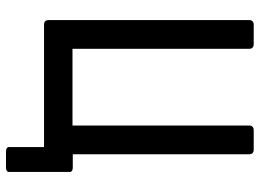

<svg xmlns="http://www.w3.org/2000/svg" viewBox="-133 -607 867 641"><g transform="rotate(90 300.5 -286.5)"><path d="M62 0Q55 0 51 -4Q47 -8 47 -15V-685Q47 -692 51 -696Q55 -700 62 -700H128Q135 -700 139 -696Q143 -692 143 -685V-95H399V-685Q399 -692 403 -696Q407 -700 414 -700H480Q487 -700 491 -696Q495 -692 495 -685V-96H539Q546 -96 550 -93.5Q554 -91 554 -87V118Q554 122 550 124.5Q546 127 539 127H486Q479 127 475 124.5Q471 122 471 118V0Z"/></g></svg>

Font: Barlow_Medium_SS
Style: Regular
Weight: 500
Designer: Jeremy Tribby
Foundry: Jeremy Tribby
Version: Version 1.101 August 23, 2024